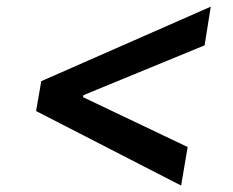

<svg xmlns="http://www.w3.org/2000/svg" viewBox="-20 -580 709 584"><path d="M89.8 -242.2 530.9 -15.6 550.8 -132.8 232.6 -284.4 233.7 -290.5 602.3 -442.1 621.1 -559.7 105.5 -333.1Z"/></svg>

Font: Magic Ui Pro Semi Bold
Style: Italic
Weight: 600
Italic angle: -9.39999°
Designer: Stefan Endress, Andreas Faust
Version: Version 1.000;FEAKit 1.0